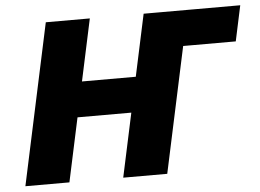

<svg xmlns="http://www.w3.org/2000/svg" viewBox="-49 -720 1057 782"><g transform="rotate(-5 480.0 -329.0)"><path d="M424 0 565 -658H745L604 0ZM24 0 165 -658H345L204 0ZM133 -261 164 -405H611L580 -261ZM608 -513 639 -658H960L929 -513Z"/></g></svg>

Font: Ysabeau Office Black
Style: Italic
Weight: 900
Italic angle: -12°
Designer: Christian Thalmann (Catharsis Fonts)
Version: Version 2.001;gftools[0.9.30]; featfreeze: tnum,lnum,ss02